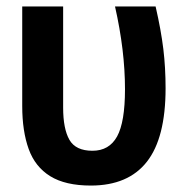

<svg xmlns="http://www.w3.org/2000/svg" viewBox="-20 -567 570 596"><path d="M262 9Q183 9 136 -20Q89 -49 69 -104.5Q49 -160 49 -238V-547H176V-233Q176 -167 195.5 -133Q215 -99 267 -99Q319 -99 343.5 -143.5Q368 -188 368 -290Q368 -410 337 -547H463Q480 -473 487 -415Q494 -357 494 -293Q494 -139 436 -65Q378 9 262 9Z"/></svg>

Font: Noto Sans Mono Condensed
Style: Bold
Weight: 700
Width: 3
Designer: Monotype Design Team
Foundry: Monotype Imaging Inc.
Version: Version 2.014